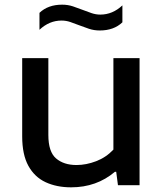

<svg xmlns="http://www.w3.org/2000/svg" viewBox="-20 -793 700 822"><path d="M284.5 9Q222.5 9 175.2 -13Q128 -35 101.5 -83Q75 -131 75 -209V-544H187V-215Q187 -143 220 -114.8Q253 -86.5 307.5 -86.5Q349 -86.5 391.5 -102.8Q434 -119 465.5 -152.5V-544H577.5V0H485L477.5 -57.5H472Q393.5 9 284.5 9ZM407 -662.5Q382.5 -662.5 360.8 -669.8Q339 -677 318.5 -685Q299.5 -692.5 281 -698.8Q262.5 -705 243.5 -705Q191 -705 149 -665.5V-738Q185.5 -773 246 -773Q270.5 -773 292.2 -765.8Q314 -758.5 334.5 -750.5Q353.5 -743 372 -736.8Q390.5 -730.5 409.5 -730.5Q462 -730.5 504 -770V-697.5Q467.5 -662.5 407 -662.5Z"/></svg>

Font: Encode Sans Expanded Expanded Medium
Style: Regular
Weight: 500
Width: 7
Designer: Multiple Designers
Foundry: Impallari Type
Version: Version 3.000; ttfautohint (v1.8.3) -l 8 -r 50 -G 200 -x 14 